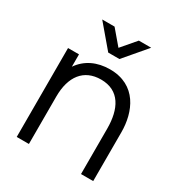

<svg xmlns="http://www.w3.org/2000/svg" viewBox="-178 -885 949 1010"><g transform="rotate(30 297.0 -380.0)"><path d="M225 -760H150L264.5 -625H332.5L447.5 -760H372.5L298.5 -673.5ZM143.5 0V-288C143.5 -410 199.5 -483.5 303.5 -483.5C416.5 -483.5 460 -394.5 460 -275.5V0H534V-297C534 -418.5 479.5 -553.5 317.5 -553.5C240 -553.5 176 -523.5 136 -465V-540H69.5V0Z"/></g></svg>

Font: Manrope
Style: Regular
Weight: 400
Designer: Mikhail Sharanda
Foundry: Mikhail Sharanda
Version: Version 4.505